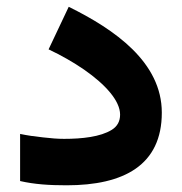

<svg xmlns="http://www.w3.org/2000/svg" viewBox="-20 -554 543 573"><path d="M171.4 -139.6C153.3 -139.6 132.3 -141.1 108.4 -144C84 -146.5 61 -149.9 40 -154.3V-13.7C83 -3.9 126.5 -1 178.7 -1C349.6 -1 462.9 -61 462.9 -217.8C462.9 -368.2 322.8 -465.8 185.1 -533.7L125 -406.7C163.1 -388.7 198.2 -368.7 231 -346.2C295.4 -301.3 338.4 -252.9 338.4 -211.9C338.4 -191.9 330.1 -176.8 313.5 -166.5C279.8 -145.5 224.6 -139.6 171.4 -139.6Z"/></svg>

Font: Vazirmatn ExtraBold
Style: Regular
Weight: 800
Designer: Saber Rastikerdar
Foundry: Saber Rastikerdar
Version: Version 33.003